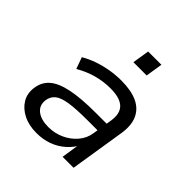

<svg xmlns="http://www.w3.org/2000/svg" viewBox="-189 -849 1003 1003"><g transform="rotate(45 312.0 -348.0)"><path d="M229 9Q173 9 131.5 -12Q90 -33 69 -68Q48 -103 54 -148Q60 -196 93.5 -226Q127 -256 195.5 -270.5Q264 -285 373 -285H469L460 -227H370Q287 -227 238.5 -219.5Q190 -212 168 -194Q146 -176 142 -145Q137 -104 167 -80.5Q197 -57 251 -57Q297 -57 338 -75.5Q379 -94 407 -127Q435 -160 441 -202L459 -314Q468 -373 438 -401.5Q408 -430 338 -430Q287 -430 237.5 -416.5Q188 -403 140 -375L117 -439Q149 -458 187.5 -471.5Q226 -485 267.5 -492Q309 -499 349 -499Q422 -499 468.5 -477.5Q515 -456 534.5 -412Q554 -368 543 -302L495 0H414L431 -111H439Q420 -75 388.5 -47.5Q357 -20 317 -5.5Q277 9 229 9ZM326 -611 341 -705H439L424 -611Z"/></g></svg>

Font: Nunito Sans 10pt SemiExpanded
Style: Italic
Weight: 400
Width: 6
Italic angle: -9°
Designer: Vernon Adams
Foundry: Vernon Adams
Version: Version 3.101;gftools[0.9.27]